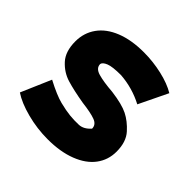

<svg xmlns="http://www.w3.org/2000/svg" viewBox="-138 -623 754 754"><g transform="rotate(45 238.5 -246.5)"><path d="M18 -45 72 -170Q129 -140 163 -131.5Q197 -123 221.5 -120.5Q246 -118 271.5 -119Q297 -120 319 -145Q319 -167 295 -176Q271 -185 221 -191Q162 -201 124 -212.5Q86 -224 58 -254.5Q30 -285 30 -341Q30 -388 56 -424.5Q82 -461 132 -481Q182 -501 251 -501Q302 -501 352 -489.5Q402 -478 435 -458L377 -338Q318 -369 251 -374Q203 -374 183.5 -366Q164 -358 162 -347Q162 -324 191.5 -315.5Q221 -307 273 -303Q334 -295 365 -279.5Q396 -264 423.5 -233.5Q451 -203 451 -149Q451 -103 424.5 -67.5Q398 -32 346.5 -12Q295 8 225 8Q166 8 109 -7Q52 -22 18 -45Z"/></g></svg>

Font: Montserrat GRBold
Style: Regular
Weight: 700
Designer: Julieta Ulanovsky
Foundry: Julieta Ulanovsky
Version: Version 1.00 May 29, 2023, initial release